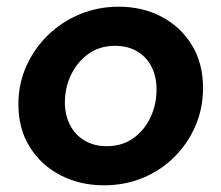

<svg xmlns="http://www.w3.org/2000/svg" viewBox="-20 -542 660 574"><path d="M291 12Q219 12 161 -18Q103 -48 69 -102.5Q35 -157 35 -230Q35 -292 59 -345Q83 -398 124.5 -438Q166 -478 220 -500Q274 -522 335 -522Q406 -522 463 -492Q520 -462 553.5 -407.5Q587 -353 587 -279Q587 -218 564 -165Q541 -112 500.5 -72Q460 -32 406.5 -10Q353 12 291 12ZM299 -105Q346 -105 379.5 -129.5Q413 -154 430.5 -192.5Q448 -231 448 -274Q448 -313 433 -342.5Q418 -372 390 -388.5Q362 -405 324 -405Q278 -405 244.5 -381Q211 -357 192.5 -318.5Q174 -280 174 -236Q174 -199 189 -169Q204 -139 232.5 -122Q261 -105 299 -105Z"/></svg>

Font: MuseoModerno Thin SemiBold
Style: Italic
Weight: 600
Italic angle: -9°
Version: Version 1.003